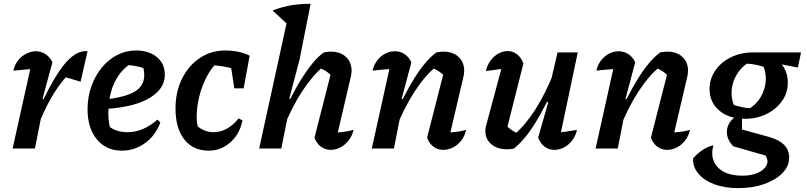

<svg xmlns="http://www.w3.org/2000/svg" viewBox="-20 -765 4155 989"><path d="M45 0 148 -464 164 -411Q139 -409 113.5 -407Q88 -405 49 -401Q56 -433 74 -455Q92 -477 116 -489Q140 -501 165 -501Q191 -501 214 -486.5Q237 -472 250 -444L199 -256L210 -253L160 0ZM168 -98 155 -143Q209 -272 256.5 -353Q304 -434 347 -470Q390 -506 431 -501L395 -344L319 -367Q280 -324 242.5 -258.5Q205 -193 168 -98Z M607 11Q527 11 479 -47Q431 -105 431 -202Q431 -265 450.5 -320Q470 -375 504 -416.5Q538 -458 583.5 -481.5Q629 -505 681 -505Q747 -505 788 -471Q829 -437 829 -381Q829 -339 804.5 -307Q780 -275 736.5 -252.5Q693 -230 634.5 -218Q576 -206 509 -203V-251Q623 -263 673 -292.5Q723 -322 723 -378Q723 -409 711 -436L745 -404Q716 -417 685.5 -423.5Q655 -430 622 -431L656 -439Q618 -415 591.5 -377.5Q565 -340 551.5 -290Q538 -240 538 -178Q538 -153 542.5 -126.5Q547 -100 557 -76L537 -118Q557 -100 582.5 -92Q608 -84 637 -84Q676 -84 715 -100Q754 -116 791 -149L806 -134Q781 -67 727.5 -28Q674 11 607 11Z M1055 11Q975 11 929.5 -46.5Q884 -104 884 -206Q884 -292 917.5 -359.5Q951 -427 1009 -466Q1067 -505 1140 -505Q1175 -505 1208.5 -498Q1242 -491 1266 -478L1227 -394Q1152 -427 1054 -430L1112 -455Q1076 -426 1049 -377.5Q1022 -329 1007.5 -272Q993 -215 993 -161Q993 -140 997 -120Q1001 -100 1010 -83L992 -120Q1010 -102 1033.5 -93Q1057 -84 1080 -84Q1115 -84 1148 -102Q1181 -120 1209 -155L1229 -145Q1215 -75 1167 -32Q1119 11 1055 11ZM1187 -310 1161 -478H1266L1235 -310Z M1437 -98 1425 -143Q1450 -204 1477.5 -259.5Q1505 -315 1534.5 -361.5Q1564 -408 1592.5 -442Q1621 -476 1648 -495Q1658 -497 1667 -498Q1676 -499 1684 -499Q1733 -499 1762 -472Q1791 -445 1791 -401Q1791 -393 1790 -385Q1789 -377 1787 -369L1720 -83Q1747 -85 1765 -88Q1783 -91 1801 -96Q1794 -64 1775.5 -41Q1757 -18 1733 -5.5Q1709 7 1683 7Q1656 7 1633.5 -9Q1611 -25 1600 -56L1686 -393L1693 -370Q1674 -389 1658.5 -399Q1643 -409 1621 -417L1645 -422Q1588 -374 1535 -292.5Q1482 -211 1437 -98ZM1315 0 1471 -713 1580 -745 1523 -458 1470 -257 1480 -253 1429 0ZM1466 -635 1384 -711Q1434 -730 1481.5 -738Q1529 -746 1580 -745Z M2180 -56 2266 -393 2273 -370Q2254 -389 2238.5 -399Q2223 -409 2201 -417L2226 -422Q2168 -374 2115 -292.5Q2062 -211 2017 -98L2005 -143Q2029 -204 2057 -259.5Q2085 -315 2114 -361.5Q2143 -408 2172 -442Q2201 -476 2228 -495Q2238 -497 2247 -498Q2256 -499 2264 -499Q2313 -499 2342 -472Q2371 -445 2371 -401Q2371 -393 2370 -385Q2369 -377 2367 -369L2300 -83Q2327 -85 2345 -88Q2363 -91 2381 -96Q2374 -64 2356 -41Q2338 -18 2313.5 -5.5Q2289 7 2263 7Q2236 7 2213.5 -9Q2191 -25 2180 -56ZM1895 0 1998 -464 2014 -411Q1989 -409 1964.5 -407.5Q1940 -406 1899 -401Q1906 -432 1923.5 -454.5Q1941 -477 1965 -489Q1989 -501 2014 -501Q2041 -501 2063.5 -486.5Q2086 -472 2099 -444L2049 -256L2059 -253L2009 0Z M2676 -438 2591 -101 2582 -125Q2598 -107 2616.5 -94.5Q2635 -82 2653 -77L2629 -72Q2685 -119 2737 -200Q2789 -281 2835 -396L2848 -352Q2822 -289 2794 -233.5Q2766 -178 2737.5 -132Q2709 -86 2680.5 -52.5Q2652 -19 2626 1Q2607 4 2591 4Q2542 4 2511 -22Q2480 -48 2480 -91Q2480 -109 2486 -126L2577 -464L2631 -417Q2590 -413 2553.5 -408.5Q2517 -404 2483 -399Q2490 -431 2507.5 -454Q2525 -477 2548 -489.5Q2571 -502 2596 -502Q2621 -502 2642.5 -486Q2664 -470 2676 -438ZM2752 -56 2804 -238 2793 -242 2852 -495H2956L2858 -29L2836 -81Q2867 -83 2895 -87Q2923 -91 2952 -96Q2945 -64 2927 -41Q2909 -18 2885 -5.5Q2861 7 2835 7Q2808 7 2786 -9Q2764 -25 2752 -56Z M3333 -56 3419 -393 3426 -370Q3407 -389 3391.5 -399Q3376 -409 3354 -417L3379 -422Q3321 -374 3268 -292.5Q3215 -211 3170 -98L3158 -143Q3182 -204 3210 -259.5Q3238 -315 3267 -361.5Q3296 -408 3325 -442Q3354 -476 3381 -495Q3391 -497 3400 -498Q3409 -499 3417 -499Q3466 -499 3495 -472Q3524 -445 3524 -401Q3524 -393 3523 -385Q3522 -377 3520 -369L3453 -83Q3480 -85 3498 -88Q3516 -91 3534 -96Q3527 -64 3509 -41Q3491 -18 3466.5 -5.5Q3442 7 3416 7Q3389 7 3366.5 -9Q3344 -25 3333 -56ZM3048 0 3151 -464 3167 -411Q3142 -409 3117.5 -407.5Q3093 -406 3052 -401Q3059 -432 3076.5 -454.5Q3094 -477 3118 -489Q3142 -501 3167 -501Q3194 -501 3216.5 -486.5Q3239 -472 3252 -444L3202 -256L3212 -253L3162 0Z M3782 204Q3712 204 3659 184Q3606 164 3577 129Q3548 94 3550 50Q3578 21 3601 6Q3624 -9 3655 -17Q3642 29 3656.5 64.5Q3671 100 3708.5 120Q3746 140 3803 140Q3851 140 3884 125Q3917 110 3928.5 86Q3940 62 3923 36L3758 -11Q3741 -28 3732.5 -47Q3724 -66 3724 -85Q3724 -117 3745 -142.5Q3766 -168 3802 -174V-98L3940 -60Q4045 -31 4045 46Q4045 91 4010.5 126.5Q3976 162 3916.5 183Q3857 204 3782 204ZM3816 -153Q3735 -153 3685 -195.5Q3635 -238 3635 -306Q3635 -359 3664.5 -402Q3694 -445 3745 -470Q3796 -495 3859 -495Q3939 -495 3988.5 -452Q4038 -409 4038 -340Q4038 -287 4008.5 -245Q3979 -203 3929 -178Q3879 -153 3816 -153ZM3844 -208Q3879 -231 3899.5 -267Q3920 -303 3924 -343.5Q3928 -384 3913 -421Q3894 -427 3872.5 -431.5Q3851 -436 3827 -437Q3794 -414 3773.5 -378.5Q3753 -343 3749 -302.5Q3745 -262 3760 -224Q3787 -216 3807.5 -212Q3828 -208 3844 -208ZM3987 -403 3859 -495H4106L4090 -417L4003 -434Z"/></svg>

Font: Piazzolla Thin
Style: Bold Italic
Weight: 700
Italic angle: -11.3°
Version: Version 2.005